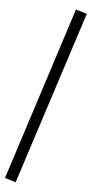

<svg xmlns="http://www.w3.org/2000/svg" viewBox="-74 -781 419 874"><g transform="rotate(5 135.0 -344.5)"><path d="M32 59 -18 44 237 -748 288 -733Z"/></g></svg>

Font: Nunito Sans 12pt Light
Style: Regular
Weight: 300
Designer: Vernon Adams
Foundry: Vernon Adams
Version: Version 3.101;gftools[0.9.27]